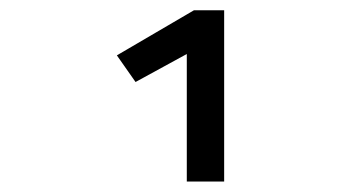

<svg xmlns="http://www.w3.org/2000/svg" viewBox="-20 -672 655 369"><path d="M339 -323.1V-568.2L240.5 -514.4L204.6 -565.6L352.8 -652.3H410.8V-323.1Z"/></svg>

Font: FiraCode Nerd Font
Style: Regular
Weight: 400
Designer: Carrois Corporate, Edenspiekermann AG, Nikita Prokopov
Foundry: Carrois Corporate, Edenspiekermann AG, Nikita Prokopov
Version: Version 6.002;Nerd Fonts 2.2.2